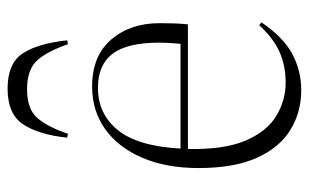

<svg xmlns="http://www.w3.org/2000/svg" viewBox="-170 -610 794 493"><g transform="rotate(-90 226.5 -363.0)"><path d="M242 14Q186 14 140.5 -13.5Q95 -41 68.5 -99.5Q42 -158 42 -250Q42 -333 68.5 -394.5Q95 -456 142 -489.5Q189 -523 251 -523Q330 -523 372 -474Q414 -425 414 -350Q414 -335 413.5 -315.5Q413 -296 411 -277H91Q89 -184 112.5 -129Q136 -74 176 -50Q216 -26 262 -26Q304 -26 339.5 -41.5Q375 -57 409 -94L416 -88Q378 -32 335 -9Q292 14 242 14ZM92 -296H361Q364 -328 364 -350Q364 -433 335.5 -470.5Q307 -508 248 -508Q181 -508 139.5 -457Q98 -406 92 -296ZM246 -740Q311 -740 336.5 -701Q362 -662 370 -587L360 -585Q341 -640 317.5 -665Q294 -690 244 -690Q193 -690 170 -663Q147 -636 130 -585L120 -587Q128 -661 154.5 -700.5Q181 -740 246 -740Z"/></g></svg>

Font: Literata 72pt ExtraLight
Style: Regular
Weight: 200
Designer: Latin by Veronika Burian and Jose Scaglione. Greek by Irene Vlachou. Cyrillic by Vera Evstafieva.
Foundry: TypeTogether
Version: Version 3.002